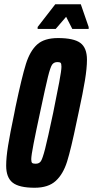

<svg xmlns="http://www.w3.org/2000/svg" viewBox="-20 -875 437 903"><path d="M9 -96Q9 -134 18 -190Q27 -246 47 -341L53 -372Q83 -514 102 -574.5Q121 -635 154.5 -665.5Q188 -696 253 -696Q327 -696 358 -673Q389 -650 389 -594Q389 -555 379.5 -497Q370 -439 350 -347L341 -305Q314 -174 295.5 -115Q277 -56 242 -24Q207 8 143 8Q70 8 39.5 -16Q9 -40 9 -96ZM230 -344Q248 -432 258.5 -488Q269 -544 269 -561Q269 -576 265 -579.5Q261 -583 250 -583Q234 -583 225.5 -571.5Q217 -560 205.5 -513.5Q194 -467 168 -344Q149 -256 138 -199.5Q127 -143 127 -126Q127 -112 131.5 -108.5Q136 -105 148 -105Q164 -105 172 -116.5Q180 -128 192 -174.5Q204 -221 230 -344ZM157 -739V-748L240 -855H360L397 -748V-739H320L291 -796L242 -739Z"/></svg>

Font: Saira Ultra Condensed ExtraBold
Style: Italic
Weight: 800
Width: 1
Italic angle: -12°
Designer: Hector Gatti with collaboration of the Omnibus-Type team
Foundry: Omnibus-Type
Version: Version 1.001; ttfautohint (v1.8)